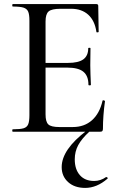

<svg xmlns="http://www.w3.org/2000/svg" viewBox="-20 -645 582 940"><path d="M486 -154Q489 -154 491.5 -152.5Q494 -151 494 -150Q484 -78 484 -15Q484 -7 481 -3.5Q478 0 469 0H43Q40 0 40 -6Q40 -12 43 -12Q79 -12 95.5 -17Q112 -22 118 -36.5Q124 -51 124 -81V-544Q124 -574 118 -588Q112 -602 95.5 -607.5Q79 -613 43 -613Q40 -613 40 -619Q40 -625 43 -625H452Q461 -625 461 -616L463 -489Q463 -487 457.5 -486.5Q452 -486 452 -489Q444 -544 412 -573Q380 -602 328 -602H276Q233 -602 218 -589Q203 -576 203 -540V-337H313Q364 -337 388 -354.5Q412 -372 412 -409Q412 -411 417.5 -411Q423 -411 423 -409L422 -325L423 -280Q425 -248 425 -230Q425 -227 419 -227Q413 -227 413 -230Q413 -273 388.5 -293.5Q364 -314 310 -314H203V-85Q203 -49 216.5 -36Q230 -23 271 -23H336Q393 -23 430.5 -56.5Q468 -90 482 -152Q482 -154 486 -154ZM418 -1Q380 34 363 65.5Q346 97 346 135Q346 184 371 212.5Q396 241 441 241Q472 241 499 222H501Q504 222 506.5 225Q509 228 506 230Q454 275 397 275Q345 275 313.5 246.5Q282 218 282 173Q282 87 405 -6Z"/></svg>

Font: Cormorant Infant Medium
Style: Regular
Weight: 500
Designer: Christian Thalmann (Catharsis Fonts)
Version: Version 3.000